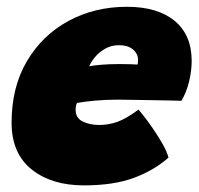

<svg xmlns="http://www.w3.org/2000/svg" viewBox="-20 -552 602 580"><path d="M489 -76Q446.5 -38 385.2 -15Q324 8 233.5 8Q135.5 8 75.2 -40.5Q15 -89 15 -181.5Q15 -289 61.5 -367.5Q108 -446 187 -488.8Q266 -531.5 363.5 -531.5Q456 -531.5 507.5 -489Q559 -446.5 559 -368Q559 -337.5 551 -305Q543 -272.5 528 -247.5Q520 -248 493 -248.5Q466 -249 432.8 -249.5Q399.5 -250 372.2 -250.5Q345 -251 336.5 -251Q298 -251 264.8 -247.8Q231.5 -244.5 212.5 -241Q208.5 -233 208.5 -220Q208.5 -195.5 229.8 -185Q251 -174.5 280 -174.5Q308 -174.5 334.8 -184Q361.5 -193.5 398.5 -221Q401 -218.5 413.2 -203Q425.5 -187.5 441 -165Q456.5 -142.5 470.2 -118.8Q484 -95 489 -76ZM249.5 -352Q264 -354.5 287.2 -356.5Q310.5 -358.5 341 -358.5Q358.5 -358.5 373.8 -358Q389 -357.5 395.5 -357Q396.5 -361 396.8 -364.8Q397 -368.5 397 -372Q396.5 -390.5 381.2 -403Q366 -415.5 340 -415.5Q315.5 -415.5 296.5 -404.2Q277.5 -393 265.8 -378Q254 -363 249.5 -352Z"/></svg>

Font: Grandstander Black
Style: Italic
Weight: 900
Italic angle: -15°
Designer: Tyler Finck
Foundry: Etcetera Type Co
Version: Version 1.200; ttfautohint (v1.8.3)